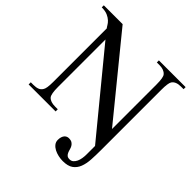

<svg xmlns="http://www.w3.org/2000/svg" viewBox="-221 -822 1165 1165"><g transform="rotate(45 361.5 -239.5)"><path d="M685.1 -644.5Q664.1 -644.5 648.9 -638.4Q633.8 -632.3 625.5 -619.6Q615.2 -603 615.2 -547.4V-31.2Q615.2 12.7 613 51.8Q610.8 90.8 599.6 119.9Q588.4 148.9 564.7 165.8Q541 182.6 497.6 182.6Q479 182.6 459.2 178.2Q439.5 173.8 423.1 165.3Q406.7 156.7 396.2 143.6Q385.7 130.4 385.7 112.8Q385.7 98.1 389.2 87.6Q392.6 77.1 398.2 70.6Q403.8 64 411.1 60.8Q418.5 57.6 426.3 57.6Q444.3 57.6 454.3 64.2Q464.4 70.8 470 80.6Q475.6 90.3 478.5 101.8Q481.4 113.3 485.6 123Q489.7 132.8 497.3 139.4Q504.9 146 519.5 146Q534.2 146 543.9 137.5Q553.7 128.9 560.1 115.5Q566.4 102.1 569.1 85.2Q571.8 68.4 571.8 51.3V-21L159.7 -522.5V-115.7Q159.7 -54.7 173.3 -38.6Q191.4 -18.6 231.4 -18.6H254.4V0H22.9V-18.6H45.9Q67.9 -18.6 82.8 -24.4Q97.7 -30.3 106 -43.9Q117.7 -59.1 117.7 -115.7V-575.7Q112.8 -581.1 106.4 -592.5Q100.1 -604 87.9 -615.5Q75.7 -627 56.2 -635.7Q36.6 -644.5 5.9 -644.5V-662.1H167.5L571.8 -166.5V-547.4Q571.8 -610.4 558.1 -623.5Q540 -644.5 500.5 -644.5H478.5V-662.1H708V-644.5Z"/></g></svg>

Font: Doulos SIL Eur
Style: Regular
Weight: 400
Designer: Walt Agee, Victor Gaultney, Peter Martin, Debbi Hosken, Becca Hirsbrunner
Foundry: SIL International
Version: Version 5.000